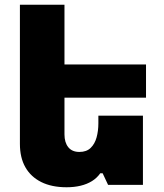

<svg xmlns="http://www.w3.org/2000/svg" viewBox="-20 -780 693 810"><path d="M583 -292V0H436L413 -49H403Q389 -29 368 -16Q347 -3 320 3.5Q293 10 261 10Q198 10 154 -12Q110 -34 87 -74.5Q64 -115 64 -173V-760H252V-213Q252 -179 268 -159Q284 -139 315 -139Q345 -139 362.5 -156Q380 -173 387.5 -200.5Q395 -228 395 -260V-292ZM153 -508H596V-368H153Z"/></svg>

Font: Noto Sans Armenian Black
Style: Regular
Weight: 900
Version: Version 2.007